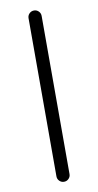

<svg xmlns="http://www.w3.org/2000/svg" viewBox="-87 -799 429 838"><g transform="rotate(-10 127.5 -379.5)"><path d="M156 -29Q156 -17 147.5 -8.5Q139 0 127 0Q115 0 106.5 -8.5Q98 -17 98 -29V-730Q98 -742 106.5 -750.5Q115 -759 127 -759Q139 -759 147.5 -750.5Q156 -742 156 -730Z"/></g></svg>

Font: Hanken Light
Style: Light
Weight: 300
Designer: Alfredo Marco Pradil
Foundry: Hanken Design Co.
Version: Version 2.06 2014